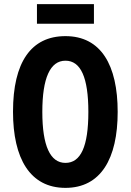

<svg xmlns="http://www.w3.org/2000/svg" viewBox="-20 -900 633 930"><path d="M435 -880H159V-785H435ZM550 -358C550 -585 469 -725 297 -725C131 -725 43 -599 43 -359C43 -133 125 10 297 10C468 10 550 -131 550 -358ZM185 -358C185 -522 223 -606 297 -606C371 -606 408 -525 408 -358C408 -190 371 -111 297 -111C223 -111 185 -194 185 -358Z"/></svg>

Font: Noto Sans Ethiopic ExtraCondensed
Style: Bold
Weight: 700
Width: 2
Designer: Monotype Design Team
Foundry: Monotype Imaging Inc.
Version: Version 2.102